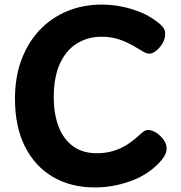

<svg xmlns="http://www.w3.org/2000/svg" viewBox="-20 -800 792 842"><path d="M677.1 -698.1Q683.1 -694.1 693.7 -681.9Q704.3 -669.8 704.3 -652.4Q704.3 -629.3 692.4 -609.4Q680.4 -589.4 664.3 -577.1Q648.2 -564.8 636.7 -564.8Q624.1 -564.8 613 -570.8Q601.9 -576.8 593.9 -581.8Q561.1 -602.6 533.9 -614.9Q506.7 -627.3 480.8 -633.1Q454.9 -638.8 425.1 -638.8Q365.1 -638.8 317.4 -609.4Q269.7 -580 242.7 -520.8Q215.7 -461.6 215.7 -373.1Q215.7 -302.4 236.1 -247Q256.6 -191.6 298.8 -159.8Q341.1 -128 404.7 -128Q443.2 -128 475.7 -137.7Q508.2 -147.4 537.5 -165.9Q566.8 -184.4 595 -211.4Q603.8 -219.7 612.3 -224.8Q620.8 -230 630.8 -230Q645.7 -230 664 -218.7Q682.3 -207.3 696.5 -188.8Q710.7 -170.2 710.7 -148.9Q710.7 -131.2 700.3 -114.5Q690 -97.8 673 -80.8Q621 -28.9 546.2 -3.4Q471.4 22 396.1 22Q291 22 212.3 -24Q133.6 -70 89.6 -157Q45.7 -244 45.7 -367Q45.7 -462 74.2 -538Q102.7 -614 153.7 -668Q204.8 -722 274.5 -751Q344.2 -780 426.7 -780Q467.7 -780 511.6 -771.6Q555.4 -763.2 598.2 -745.5Q640.9 -727.8 677.1 -698.1Z"/></svg>

Font: Playpen Sans Arabic
Style: Regular
Weight: 400
Designer: Azza Alameddine, Laura Meseguer, Veronika Burian, José Scaglione
Foundry: TypeTogether
Version: Version 2.000